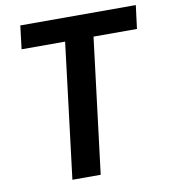

<svg xmlns="http://www.w3.org/2000/svg" viewBox="-81 -792 759 862"><g transform="rotate(-10 298.0 -361.5)"><path d="M596 -723 582.5 -616.5H384.5L308.5 0H179.5L255 -616.5H56.5L69.5 -723Z"/></g></svg>

Font: Lato TR
Style: Bold Italic
Weight: 700
Italic angle: -12°
Designer: Lukasz Dziedzic
Foundry: tyPoland Lukasz Dziedzic
Version: Version 1.104 2013